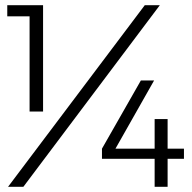

<svg xmlns="http://www.w3.org/2000/svg" viewBox="-20 -720 740 740"><path d="M8 -700H146V-290H94V-657H8ZM523 -410H574L425 -147H576V-261H626V-147H689V-108H626V0H576V-108H373V-147ZM538 -700H596L70 0H11Z"/></svg>

Font: TypoPRO Montserrat
Style: Regular
Weight: 300
Designer: Julieta Ulanovsky
Foundry: Julieta Ulanovsky
Version: Version 6.001